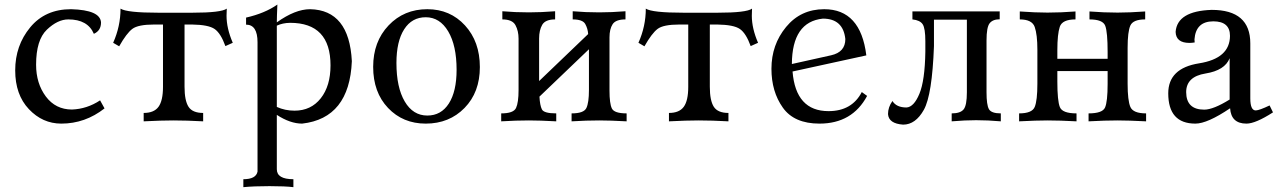

<svg xmlns="http://www.w3.org/2000/svg" viewBox="-20 -522 5516 826"><path d="M243.7 9.8Q163.1 9.8 104.2 -52.5Q45.4 -114.7 45.4 -219.2Q45.4 -326.2 109.9 -404.3Q174.3 -482.4 285.6 -482.4Q411.6 -479 414.6 -425.3Q414.6 -390.1 383.8 -376.5Q357.4 -438.5 273.9 -438.5Q228 -438.5 181.6 -394.3Q135.3 -350.1 135.3 -243.7Q135.3 -163.1 177.2 -106.9Q219.2 -50.8 289.6 -50.8Q354.5 -53.2 410.6 -90.3L429.7 -55.7Q346.2 9.8 243.7 9.8Z M854 0Q783.2 -3.9 725.1 -3.9Q675.3 -3.9 598.1 0V-36.1Q642.6 -36.1 661.9 -62.5Q681.2 -88.9 681.2 -148.9V-416.5H643.1Q574.2 -416.5 549.3 -397.7Q524.4 -378.9 492.7 -322.8L466.8 -337.9Q498.5 -408.7 498.5 -484.9Q525.4 -467.3 661.1 -467.3H807.1Q932.1 -467.3 955.6 -484.9L954.6 -454.1Q954.6 -399.9 981.4 -337.9L949.7 -323.7Q929.7 -378.9 903.3 -397.2Q877 -415.5 806.2 -416.5H773.9V-148.9Q773.9 -89.4 791 -62.7Q808.1 -36.1 854 -36.1Z M1242.2 283.2Q1207 278.8 1139.2 278.8Q1071.8 278.8 1026.9 283.2V249Q1081.1 249 1087.9 216.3V-340.3Q1087.9 -416 1038.6 -416V-446.3Q1119.6 -464.8 1173.3 -502.4Q1170.9 -447.8 1170.9 -425.8Q1250 -482.4 1314 -482.4Q1482.4 -479 1493.7 -258.8Q1483.4 -13.2 1279.8 9.8Q1228.5 9.8 1170.9 -27.8V206.1Q1170.9 249 1242.2 249ZM1247.1 -45.9Q1317.9 -45.9 1359.9 -99.1Q1401.9 -152.3 1401.9 -240.7Q1401.9 -423.8 1228 -423.8Q1195.8 -423.3 1170.9 -411.6V-62Q1206.1 -45.9 1247.1 -45.9Z M1818.4 -24.9Q1877.9 -24.9 1911.1 -76.9Q1944.3 -128.9 1944.3 -221.7Q1944.3 -326.2 1908.2 -387Q1872.1 -447.8 1811.5 -447.8Q1752 -447.8 1718.8 -396Q1685.5 -344.2 1685.5 -251Q1685.5 -146 1721.2 -85.4Q1756.8 -24.9 1818.4 -24.9ZM1811.5 9.8Q1713.4 9.8 1649.4 -57.6Q1585.4 -125 1585.4 -234.4Q1585.4 -342.8 1651.6 -412.6Q1717.8 -482.4 1818.4 -482.4Q1916.5 -482.4 1980.5 -412.6Q2044.4 -342.8 2044.4 -233.4Q2044.4 -125 1978.5 -57.6Q1912.6 9.8 1811.5 9.8Z M2675.8 0Q2605 -3.9 2558.1 -3.9Q2503.4 -3.9 2439 0V-34.2Q2491.7 -34.2 2502.7 -57.4Q2513.7 -80.6 2513.7 -134.8V-310.1L2300.8 -106.4Q2302.7 -68.8 2311.3 -51.5Q2319.8 -34.2 2373 -34.2V0Q2302.2 -3.9 2255.4 -3.9Q2200.7 -3.9 2136.2 0V-34.2Q2189 -34.2 2200 -57.4Q2210.9 -80.6 2210.9 -134.8V-355.5Q2210.9 -389.2 2197.5 -413.8Q2184.1 -438.5 2141.1 -438.5V-473.6Q2195.8 -468.8 2255.4 -468.8Q2307.6 -468.8 2368.2 -473.6V-438.5Q2326.2 -438.5 2312.7 -415.3Q2299.3 -392.1 2299.3 -356.4V-173.3L2510.3 -375.5Q2508.8 -398.9 2497.8 -418.7Q2486.8 -438.5 2443.8 -438.5V-473.6Q2498.5 -468.8 2558.1 -468.8Q2610.4 -468.8 2670.9 -473.6V-438.5Q2628.9 -438.5 2615.5 -417.7Q2602.1 -397 2602.1 -361.3V-131.8Q2602.1 -76.7 2612.3 -55.4Q2622.6 -34.2 2675.8 -34.2Z M3113.8 0Q3043 -3.9 2984.9 -3.9Q2935.1 -3.9 2857.9 0V-36.1Q2902.3 -36.1 2921.6 -62.5Q2940.9 -88.9 2940.9 -148.9V-416.5H2902.8Q2834 -416.5 2809.1 -397.7Q2784.2 -378.9 2752.4 -322.8L2726.6 -337.9Q2758.3 -408.7 2758.3 -484.9Q2785.2 -467.3 2920.9 -467.3H3066.9Q3191.9 -467.3 3215.3 -484.9L3214.4 -454.1Q3214.4 -399.9 3241.2 -337.9L3209.5 -323.7Q3189.5 -378.9 3163.1 -397.2Q3136.7 -415.5 3065.9 -416.5H3033.7V-148.9Q3033.7 -89.4 3050.8 -62.7Q3067.9 -36.1 3113.8 -36.1Z M3505.4 9.8Q3396.5 9.8 3347.7 -59.1Q3298.8 -127.9 3298.8 -226.1Q3298.8 -329.6 3361.8 -406Q3424.8 -482.4 3525.9 -482.4Q3682.6 -482.4 3707 -283.7L3389.6 -214.4Q3403.3 -43.9 3544.4 -43.9Q3645 -43.9 3687.5 -126L3710.4 -109.4Q3646.5 9.8 3505.4 9.8ZM3386.7 -246.6 3555.7 -284.2Q3616.7 -297.9 3616.7 -354Q3607.4 -441.9 3520 -441.9Q3387.7 -428.2 3386.7 -246.6Z M3865.2 14.2Q3803.2 9.8 3800.3 -31.2Q3800.3 -61 3819.3 -87.4Q3836.4 -59.6 3879.9 -59.6Q3911.6 -61.5 3935.3 -118.4Q3959 -175.3 3960.9 -299.8V-344.7Q3960.9 -399.9 3949.5 -417.5Q3938 -435.1 3905.3 -438.5V-473.1H4280.8V-439Q4251 -439 4237.5 -421.9Q4224.1 -404.8 4224.1 -348.1V-125Q4224.1 -70.8 4234.4 -52.5Q4244.6 -34.2 4285.6 -34.2V0Q4230 -4.9 4179.2 -4.9Q4132.8 -4.9 4074.2 0V-34.2Q4111.3 -34.2 4125.5 -51.3Q4139.6 -68.4 4139.6 -125V-437.5H3998V-323.7Q3990.2 -113.8 3954.6 -49.8Q3918.9 14.2 3865.2 14.2Z M4910.6 0Q4834 -3.9 4788.1 -3.9Q4735.4 -3.9 4663.1 0V-34.2Q4722.7 -34.2 4733.9 -59.3Q4745.1 -84.5 4745.1 -161.6V-216.3H4528.8V-170.9Q4528.8 -88.4 4539.6 -61.3Q4550.3 -34.2 4611.3 -34.2V0Q4539.1 -3.9 4486.3 -3.9Q4439.9 -3.9 4364.3 0V-34.2Q4419.9 -34.2 4431.4 -61.8Q4442.9 -89.4 4442.9 -162.1V-307.6Q4442.9 -373.5 4431.4 -406Q4419.9 -438.5 4367.2 -438.5V-472.7Q4435.1 -467.8 4486.3 -467.8Q4543.5 -467.8 4606.9 -472.7V-438.5Q4549.8 -438.5 4539.3 -406.7Q4528.8 -375 4528.8 -306.6V-269H4745.1V-297.9Q4745.1 -383.3 4734.9 -410.9Q4724.6 -438.5 4667 -438.5V-472.7Q4729.5 -467.8 4788.1 -467.8Q4838.9 -467.8 4906.7 -472.7V-438.5Q4855 -438.5 4843 -412.4Q4831.1 -386.2 4831.1 -315.9V-162.1Q4831.1 -89.4 4843 -61.8Q4855 -34.2 4910.6 -34.2Z M5160.6 -50.3Q5199.7 -50.3 5270 -93.8V-271.5Q5249.5 -219.2 5166.3 -205.8Q5083 -192.4 5083 -125.5Q5083.5 -50.3 5160.6 -50.3ZM5342.3 9.8Q5276.4 9.8 5272 -56.2Q5174.3 9.8 5122.6 9.8Q5005.9 9.8 5005.9 -120.6Q5005.9 -228.5 5138.4 -249.5Q5271 -270.5 5271.5 -367.7Q5271.5 -430.2 5199.7 -430.2Q5124.5 -430.2 5118.7 -352.5Q5118.7 -343.3 5119.6 -339.4Q5106.9 -337.4 5097.2 -337.4Q5039.1 -337.4 5037.6 -384.8Q5044.4 -474.6 5192.9 -479.5Q5358.9 -479.5 5358.9 -335.4V-98.6Q5358.9 -46.9 5382.3 -46.9Q5397.9 -47.4 5441.9 -68.4L5456.5 -38.6Q5381.3 9.8 5342.3 9.8Z"/></svg>

Font: Almanac
Style: Regular
Weight: 400
Designer: Eden's Almanac
Version: Version 3.501;March 28, 2021;FontCreator 13.0.0.2683 64-bit